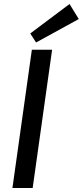

<svg xmlns="http://www.w3.org/2000/svg" viewBox="-20 -938 413 958"><path d="M373 -843 160 -726 131 -771 327 -918ZM143 0H42L139 -690H240Z"/></svg>

Font: Exo 2.0 Medium
Style: Italic
Weight: 500
Italic angle: -8°
Designer: Natanael Gama
Version: Version 1.001;PS 001.001;hotconv 1.0.70;makeotf.lib2.5.58329